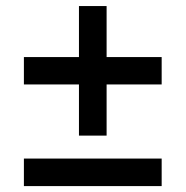

<svg xmlns="http://www.w3.org/2000/svg" viewBox="-20 -630 628 650"><path d="M247.3 -436.8V-609.5H340.9V-436.8H527.3V-344.1H340.9V-170.9H247.3V-344.1H60.9V-436.8ZM60.9 -93.2H527.3V0H60.9Z"/></svg>

Font: Spartan MB SemBd
Style: Regular
Weight: 600
Designer: Matt Bailey, Mirko Velimirovic
Foundry: Matt Bailey
Version: Version 1.005